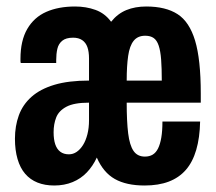

<svg xmlns="http://www.w3.org/2000/svg" viewBox="-20 -559 666 591"><path d="M147 12Q118 12 95.5 3Q73 -6 57.5 -24Q42 -42 34 -69.5Q26 -97 26 -132Q26 -171 38 -204Q50 -237 77 -261Q104 -285 147.5 -298Q191 -311 254 -311V-379Q254 -400 249 -414Q244 -428 233 -435.5Q222 -443 205 -443Q183 -443 171.5 -433.5Q160 -424 156.5 -408.5Q153 -393 153 -374V-365H44Q43 -368 43 -371.5Q43 -375 43 -378Q43 -434 64 -470Q85 -506 122.5 -522.5Q160 -539 211 -539Q245 -539 274 -528.5Q303 -518 322 -492Q342 -517 369 -528Q396 -539 430 -539Q490 -539 526.5 -515.5Q563 -492 580.5 -434Q598 -376 598 -271V-243H370Q370 -185 374.5 -148.5Q379 -112 391 -94.5Q403 -77 426 -77Q440 -77 450 -83Q460 -89 466.5 -102Q473 -115 476.5 -135.5Q480 -156 480 -185H596Q595 -135 584 -97.5Q573 -60 552 -36Q531 -12 499.5 0Q468 12 425 12Q369 12 333.5 -8Q298 -28 278 -74Q266 -48 247.5 -28.5Q229 -9 203.5 1.5Q178 12 147 12ZM192 -84Q205 -84 216 -91.5Q227 -99 235.5 -112.5Q244 -126 249 -145.5Q254 -165 254 -189V-243Q208 -243 184.5 -230.5Q161 -218 153 -197.5Q145 -177 145 -152Q145 -130 150 -115Q155 -100 165.5 -92Q176 -84 192 -84ZM370 -311H478Q478 -349 476 -375.5Q474 -402 468.5 -418.5Q463 -435 453 -442Q443 -449 427 -449Q404 -449 391.5 -433.5Q379 -418 374.5 -387Q370 -356 370 -311Z"/></svg>

Font: Archivo ExtraCondensed
Style: Bold
Weight: 700
Width: 2
Designer: Hector Gatti
Foundry: Omnibus-Type
Version: Version 2.001